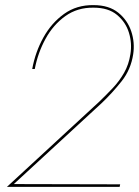

<svg xmlns="http://www.w3.org/2000/svg" viewBox="-20 -731 543 751"><path d="M369 -334Q396 -360 421.5 -387Q447 -414 465.5 -446.5Q484 -479 490 -519Q497 -561 484.5 -602.5Q472 -644 438 -672.5Q404 -701 346 -701Q283 -702 235.5 -668Q188 -634 158 -579Q128 -524 116 -461H106Q118 -527 149.5 -584Q181 -641 230.5 -676.5Q280 -712 346 -711Q406 -711 442.5 -681.5Q479 -652 493.5 -608Q508 -564 501 -519Q492 -459 455.5 -413Q419 -367 378 -328L34 -11L450 -10L448 0H7Z"/></svg>

Font: Jost Thin
Style: Italic
Weight: 200
Italic angle: -5°
Version: Version 3.710